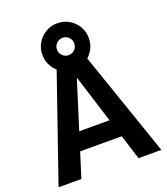

<svg xmlns="http://www.w3.org/2000/svg" viewBox="-172 -1098 1058 1217"><g transform="rotate(-20 357.5 -490.0)"><path d="M10.7 0 263 -730H452.3L704 0H550.1L358.3 -610.7H356.3L164.6 0ZM157.7 -167V-288.7H557.7V-167ZM357.7 -666.7Q315.1 -666.7 279.3 -687.7Q243.4 -708.7 222.4 -744.5Q201.3 -780.3 201.3 -823Q201.3 -867 222.4 -902.4Q243.4 -937.8 279.2 -958.9Q315 -980 357.7 -980Q401.7 -980 437.1 -959Q472.6 -938 493.6 -902.7Q514.6 -867.4 514.6 -823.2Q514.6 -780.3 493.6 -744.5Q472.6 -708.7 437 -687.7Q401.4 -666.7 357.7 -666.7ZM357.7 -765Q382.2 -765 399.3 -782.1Q416.3 -799.2 416.3 -823.1Q416.3 -847.6 399.3 -864.6Q382.3 -881.7 357.7 -881.7Q333.7 -881.7 316.6 -864.6Q299.6 -847.6 299.6 -823Q299.6 -799 316.7 -782Q333.8 -765 357.7 -765Z"/></g></svg>

Font: M PLUS 1 Thin
Style: Regular
Weight: 100
Designer: Coji Morishita
Foundry: UNDERFOREST DESIGN
Version: Version 1.001